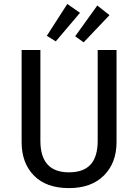

<svg xmlns="http://www.w3.org/2000/svg" viewBox="-20 -943 702 975"><path d="M321.8 -922.9 386.2 -877.9 263.2 -732.9 217.8 -761.2ZM474.1 -915 536.1 -866.2 404.8 -728 361.8 -758.8ZM571.8 -689V-221.2Q571.8 -116.2 507.8 -52Q443.8 12.2 330.1 12.2Q214.8 12.2 152.3 -51.5Q89.8 -115.2 89.8 -221.2V-689H185.1V-228Q185.1 -67.9 330.1 -67.9Q404.3 -67.9 440.2 -107.7Q476.1 -147.5 476.1 -228V-689Z"/></svg>

Font: FiraGO
Style: Regular
Weight: 400
Designer: bBox Type
Foundry: bBox Type GmbH
Version: Version 1.001;PS 001.001;hotconv 1.0.88;makeotf.lib2.5.64775